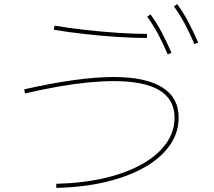

<svg xmlns="http://www.w3.org/2000/svg" viewBox="-20 -875 1040 935"><path d="M254 20Q382 17 488 -7.5Q594 -32 670.5 -75Q747 -118 788.5 -175.5Q830 -233 830 -302Q830 -391 756 -435.5Q682 -480 533 -480Q477 -480 409.5 -473.5Q342 -467 265 -453.5Q188 -440 102 -420L98 -440Q226 -469 336.5 -484.5Q447 -500 533 -500Q689 -500 769.5 -450Q850 -400 850 -302Q850 -229 807 -167.5Q764 -106 684.5 -60.5Q605 -15 495.5 11Q386 37 254 40ZM696 -690Q632 -690 554 -695Q476 -700 395 -709Q314 -718 242 -730L246 -750Q318 -738 398.5 -729Q479 -720 556 -715Q633 -710 696 -710ZM797 -610Q772 -668 748.5 -711.5Q725 -755 697 -794L713 -805Q744 -762 768 -716.5Q792 -671 815 -618ZM927 -660Q902 -718 878.5 -761.5Q855 -805 827 -844L843 -855Q874 -812 898 -766.5Q922 -721 945 -668Z"/></svg>

Font: M PLUS 1 Code Thin
Style: Regular
Weight: 250
Designer: Coji Morishita
Foundry: UNDERFOREST DESIGN
Version: Version 1.002